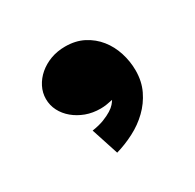

<svg xmlns="http://www.w3.org/2000/svg" viewBox="-70 -224 400 394"><g transform="rotate(-30 129.5 -27.0)"><path d="M106.9 94.2 85.9 29.8Q102.5 27.3 114.3 22.7Q126 18.1 133.8 13.2Q141.6 8.3 145.8 3.4Q149.9 -1.5 151.9 -4.9Q145 -3.4 137.7 -2.2Q130.4 -1 123 -1Q104.5 -1 88.6 -6.8Q72.8 -12.7 60.8 -22.7Q48.8 -32.7 42 -45.9Q35.2 -59.1 35.2 -74.2Q35.2 -88.9 42 -102.3Q48.8 -115.7 60.8 -126Q72.8 -136.2 88.6 -142.1Q104.5 -147.9 123 -147.9Q147.5 -147.9 166.3 -138.2Q185.1 -128.4 198 -112.3Q210.9 -96.2 217.5 -75.4Q224.1 -54.7 224.1 -33.2Q224.1 -7.3 214.1 13.4Q204.1 34.2 187.7 50Q171.4 65.9 150.1 76.9Q128.9 87.9 106.9 94.2Z"/></g></svg>

Font: Peralta
Style: Regular
Weight: 400
Designer: Astigmatic (AOETI)
Foundry: Astigmatic (AOETI)
Version: Version 1.000